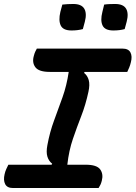

<svg xmlns="http://www.w3.org/2000/svg" viewBox="-20 -944 681 964"><path d="M475 0H45Q16 0 6 -19.5Q-4 -39 3 -69Q6 -83 11.5 -95Q17 -107 22 -117H239L242 -122Q225 -135 218 -157.5Q211 -180 218 -216Q230 -281 251.5 -339Q273 -397 294 -456Q315 -515 325 -583H230Q175 -583 157.5 -606.5Q140 -630 150 -664Q153 -676 157 -684.5Q161 -693 165 -700H595Q625 -700 635 -680.5Q645 -661 637 -631Q634 -618 629 -605.5Q624 -593 619 -583H405L402 -578Q419 -565 425.5 -542Q432 -519 424 -483Q410 -418 388 -361.5Q366 -305 346 -246.5Q326 -188 318 -117H410Q466 -117 483 -93.5Q500 -70 491 -36Q488 -24 484 -16Q480 -8 475 0ZM293 -921Q320 -924 348 -924Q389 -924 403 -900.5Q417 -877 406 -835L396 -798Q371 -791 339 -791Q297 -791 285 -816Q273 -841 283 -884ZM503 -921Q517 -923 531.5 -923.5Q546 -924 558 -924Q599 -924 613 -900.5Q627 -877 616 -835L606 -798Q581 -791 549 -791Q507 -791 495 -816Q483 -841 494 -884Z"/></svg>

Font: Recursive Mn Csl St SmB
Style: Italic
Weight: 600
Italic angle: -15°
Monospace: yes
Version: Version 1.079;hotconv 1.0.112;makeotfexe 2.5.65598; ttfautoh